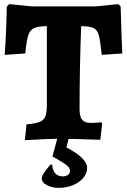

<svg xmlns="http://www.w3.org/2000/svg" viewBox="-20 -675 619 934"><path d="M109 -70Q153 -74 173 -82Q193 -90 200.5 -108.5Q208 -127 208 -166V-548Q164 -547 145 -538Q126 -529 117.5 -503.5Q109 -478 103 -415L3 -408Q11 -525 13 -643L25 -655L133 -644H445L556 -655L567 -643Q571 -488 575 -415L475 -408Q468 -477 460.5 -503.5Q453 -530 435.5 -538.5Q418 -547 375 -548Q367 -348 367 -145Q367 -108 379.5 -92.5Q392 -77 421 -77Q442 -77 473 -80L477 -74L468 5Q321 0 282 0Q213 0 101 7ZM183 192Q183 182 196 163Q209 144 225 126H234Q235 153 248.5 168Q262 183 285 183Q301 183 311 175.5Q321 168 321 155Q321 140 298 124Q275 108 235 86L267 -31H322L303 42Q404 95 404 142Q404 168 385 190.5Q366 213 334 226Q302 239 265 239Q235 239 209 226Q183 213 183 192Z"/></svg>

Font: Alegreya SC ExtraBold
Style: Regular
Weight: 800
Designer: Juan Pablo del Peral
Foundry: Huerta Tipografica
Version: Version 2.007; ttfautohint (v1.6)